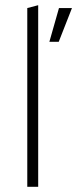

<svg xmlns="http://www.w3.org/2000/svg" viewBox="-20 -719 297 739"><path d="M85 -688 127 -699V0H85ZM257 -688 206 -558H170L207 -688Z"/></svg>

Font: Roundo Light
Style: Regular
Weight: 300
Designer: Namrata Goyal (Gurmukhi), Shiva Nallaperumal (Latin)
Foundry: Indian Type Foundry
Version: Version 1.000;PS 1.0;hotconv 1.0.88;makeotf.lib2.5.647800